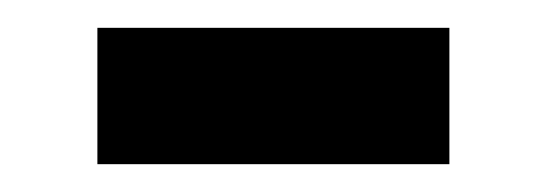

<svg xmlns="http://www.w3.org/2000/svg" viewBox="-20 -674 393 138"><path d="M303 -556H50V-654H303Z"/></svg>

Font: Blinker
Style: Regular
Weight: 400
Designer: Juergen Huber
Foundry: supertype
Version: 1.017